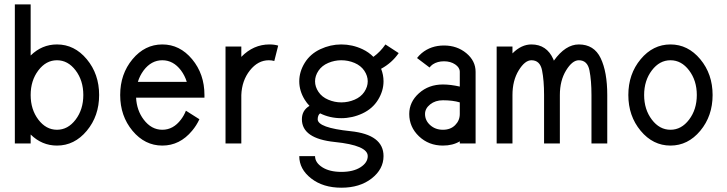

<svg xmlns="http://www.w3.org/2000/svg" viewBox="-20 -665 3372 890"><path d="M244.1 -63.5Q294.9 -63.5 330.6 -110.6Q366.2 -157.7 366.2 -224.6Q366.2 -291.5 330.6 -338.6Q294.9 -385.7 244.1 -385.7Q193.4 -385.7 157.7 -338.6Q122.1 -291.5 122.1 -224.6Q122.1 -157.7 157.7 -110.6Q193.4 -63.5 244.1 -63.5ZM244.1 9.8Q174.3 9.8 122.1 -41.5V0H48.8V-644.5H122.1V-407.7Q174.3 -459 244.1 -459Q325.2 -459 382.3 -390.4Q439.5 -321.8 439.5 -224.6Q439.5 -127.4 382.3 -58.8Q325.2 9.8 244.1 9.8Z M732.4 9.8Q651.4 9.8 594.2 -58.8Q537.1 -127.4 537.1 -224.6Q537.1 -321.8 594.2 -390.4Q651.4 -459 732.4 -459Q813.5 -459 870.6 -390.4Q927.7 -321.8 927.7 -224.6V-212.4H610.8Q613.8 -153.3 646 -110.8Q681.6 -63.5 732.4 -63.5Q783.2 -63.5 818.8 -110.8Q833 -129.4 841.8 -151.9L904.3 -112.3Q891.1 -83.5 870.6 -59.1Q813.5 9.8 732.4 9.8ZM845.7 -285.6Q836.9 -314.5 818.8 -338.9Q783.2 -385.7 732.4 -385.7Q681.6 -385.7 646 -338.9Q627.9 -314.5 619.1 -285.6Z M1098.6 0H1025.4V-449.2H1098.6V-401.4Q1154.8 -459 1229 -459Q1251.5 -459 1269.5 -453.6L1251.5 -382.3Q1239.3 -385.7 1226.1 -385.7Q1175.8 -385.7 1138.4 -338.6Q1101.1 -291.5 1098.6 -224.6Z M1562 -190.4Q1594.2 -190.4 1623.5 -202.9Q1652.8 -215.3 1668.7 -239Q1684.6 -262.7 1684.6 -288.1Q1684.6 -313.5 1668.7 -337.2Q1652.8 -360.8 1623.5 -373.3Q1594.2 -385.7 1562 -385.7Q1530.8 -385.7 1501.5 -373.3Q1472.2 -360.8 1456.3 -337.2Q1440.4 -313.5 1440.4 -288.1Q1440.4 -262.7 1456.3 -239Q1472.2 -215.3 1501.5 -202.9Q1530.8 -190.4 1562 -190.4ZM1562.5 205.1Q1477.5 205.1 1422.4 162.1Q1367.2 119.1 1367.2 58.6H1440.4Q1440.4 88.9 1474.1 110.4Q1507.8 131.8 1562.5 131.8Q1617.2 131.8 1650.9 110.4Q1684.6 88.9 1684.6 58.6Q1684.6 8.8 1532 -6.8Q1379.4 -22.5 1379.4 -112.3Q1379.4 -153.3 1414.6 -174.3Q1402.3 -187 1392.6 -202.6Q1367.2 -243.7 1367.2 -288.1Q1367.2 -332.5 1392.6 -373.8Q1418 -415 1464.8 -437Q1511.7 -459 1562 -459Q1613.3 -459 1660.2 -437Q1689.9 -422.9 1710.9 -401.4Q1743.7 -425.3 1766.6 -459L1828.1 -418.9Q1796.9 -373.5 1746.6 -346.2Q1757.8 -317.9 1757.8 -288.1Q1757.8 -243.7 1732.4 -202.4Q1707 -161.1 1660.2 -139.2Q1613.3 -117.2 1562 -117.2Q1508.8 -117.2 1463.9 -139.6Q1453.1 -131.8 1452.6 -112.3Q1452.6 -72.8 1605.2 -56.9Q1757.8 -41 1757.8 58.6Q1757.8 119.1 1702.9 162.1Q1647.9 205.1 1562.5 205.1Z M2033.2 -63.5Q2068.4 -63.5 2089.8 -85Q2111.3 -106.4 2111.3 -136.7V-190.4Q2078.6 -200.2 2033.2 -200.2Q1998 -200.2 1974.1 -181.2Q1950.2 -162.1 1950.2 -136.7Q1950.2 -106.4 1974.1 -85Q1998 -63.5 2033.2 -63.5ZM2033.2 9.8Q1967.3 9.8 1922.1 -33.2Q1877 -76.2 1877 -136.7Q1877 -192.4 1922.1 -232.9Q1967.3 -273.4 2033.2 -273.4Q2068.4 -273.4 2111.3 -263.7V-332Q2111.3 -352.1 2089.8 -366.5Q2068.4 -380.9 2038.1 -380.9Q2007.8 -380.9 1986.3 -366.7Q1976.6 -359.9 1971.2 -352.1L1913.1 -396Q1921.9 -407.7 1934.6 -418.5Q1977.5 -454.1 2038.1 -454.1Q2098.6 -454.1 2141.6 -418.5Q2184.6 -382.8 2184.6 -332V0H2111.3V-9.8Q2078.6 9.8 2033.2 9.8Z M2794.9 0H2721.7V-224.6Q2721.7 -291.5 2712.4 -338.6Q2703.1 -385.7 2663.1 -385.7Q2632.8 -385.7 2604 -338.6Q2575.2 -291.5 2575.2 -224.6V0H2502V-224.6Q2502 -291.5 2492.7 -338.6Q2483.4 -385.7 2443.4 -385.7Q2413.1 -385.7 2384.3 -338.6Q2355.5 -291.5 2355.5 -224.6V0H2282.2V-449.2H2355.5V-417.5Q2396.5 -459 2443.4 -459Q2514.2 -459 2544.9 -390.6L2547.4 -383.8Q2601.1 -459 2663.1 -459Q2733.9 -459 2764.4 -395.3Q2794.9 -331.5 2794.9 -224.6Z M3087.9 9.8Q3006.8 9.8 2949.7 -58.8Q2892.6 -127.4 2892.6 -224.6Q2892.6 -321.8 2949.7 -390.4Q3006.8 -459 3087.9 -459Q3168.9 -459 3226.1 -390.4Q3283.2 -321.8 3283.2 -224.6Q3283.2 -127.4 3226.1 -58.8Q3168.9 9.8 3087.9 9.8ZM3087.9 -63.5Q3138.7 -63.5 3174.3 -110.6Q3210 -157.7 3210 -224.6Q3210 -291.5 3174.3 -338.6Q3138.7 -385.7 3087.9 -385.7Q3037.1 -385.7 3001.5 -338.6Q2965.8 -291.5 2965.8 -224.6Q2965.8 -157.7 3001.5 -110.6Q3037.1 -63.5 3087.9 -63.5Z"/></svg>

Font: Catrinity
Style: Regular
Weight: 400
Designer: Alexander Lange
Foundry: High-Logic / Made with FontCreator
Version: Version 2.090;May 20, 2024;FontCreator 15.0.0.2974 64-bit